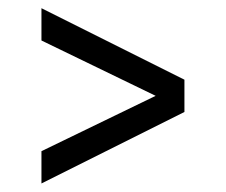

<svg xmlns="http://www.w3.org/2000/svg" viewBox="-20 -504 540 459"><path d="M79.1 -65.4V-142.6L352.1 -274.9L79.1 -407.2V-484.4L420.9 -313.5V-236.3Z"/></svg>

Font: Monda
Style: Regular
Weight: 400
Designer: Vernon Adams
Foundry: Vernon Adams
Version: Version 2.100; ttfautohint (v1.8.3)